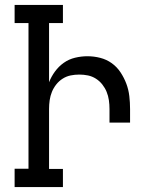

<svg xmlns="http://www.w3.org/2000/svg" viewBox="-20 -755 640 775"><path d="M234 0H39V-74H95V-662H39V-735H234V-662H178V-423Q187 -446 202 -466.5Q217 -487 237.5 -501.5Q258 -516 283 -522Q308 -528 333 -528Q359 -528 384.5 -521.5Q410 -515 431 -500Q452 -485 466.5 -463Q481 -441 490 -417Q499 -393 502 -367Q505 -341 505 -315V-260H422V-315Q422 -333 419.5 -350.5Q417 -368 410.5 -384Q404 -400 393 -414Q382 -428 367 -437.5Q352 -447 335 -450.5Q318 -454 300 -454Q282 -454 265 -450.5Q248 -447 233 -437.5Q218 -428 207 -414Q196 -400 189.5 -384Q183 -368 180.5 -350.5Q178 -333 178 -315V-73H234Z"/></svg>

Font: Iosevka HT Extended
Style: Regular
Weight: 400
Width: 7
Monospace: yes
Designer: Belleve Invis
Foundry: Belleve Invis
Version: Version 32.3.0; ttfautohint (v1.8.4)